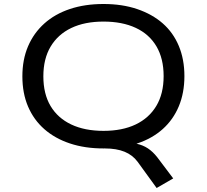

<svg xmlns="http://www.w3.org/2000/svg" viewBox="-20 -734 1036 961"><path d="M764 207 669 76Q644 42 603.5 25.5Q563 9 505 9L581 -22Q629 -22 662 -15Q695 -8 720 8.5Q745 25 767 53L847 159ZM498 9Q405 9 330 -16Q255 -41 202 -87.5Q149 -134 120.5 -200.5Q92 -267 92 -352Q92 -436 120.5 -502.5Q149 -569 202 -616.5Q255 -664 330 -689Q405 -714 498 -714Q592 -714 667 -688.5Q742 -663 794.5 -617Q847 -571 875 -504Q903 -437 903 -353Q903 -269 875 -202Q847 -135 794.5 -88Q742 -41 667 -16Q592 9 498 9ZM498 -79Q592 -79 659 -111Q726 -143 762.5 -204Q799 -265 799 -353Q799 -441 763 -502Q727 -563 659.5 -594.5Q592 -626 498 -626Q404 -626 337 -594Q270 -562 233.5 -501Q197 -440 197 -352Q197 -264 233 -203.5Q269 -143 336.5 -111Q404 -79 498 -79Z"/></svg>

Font: Nunito Sans 7pt Expanded
Style: Regular
Weight: 400
Width: 7
Designer: Vernon Adams
Foundry: Vernon Adams
Version: Version 3.101;gftools[0.9.27]